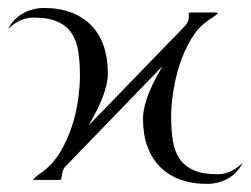

<svg xmlns="http://www.w3.org/2000/svg" viewBox="-56 -448 623 477"><path d="M26.4 -2Q32.2 -8.8 39.3 -13.7Q46.4 -18.6 53.7 -23.9V-24.4Q77.6 -43 94.5 -71.5Q111.3 -100.1 122.1 -132.6Q132.8 -165 137.7 -198.7Q142.6 -232.4 142.6 -261.2Q142.6 -293.5 138.4 -320.1Q134.3 -346.7 122.1 -365.2Q109.9 -383.8 87.2 -394Q64.5 -404.3 27.3 -404.3Q9.3 -404.3 -7.1 -396.5Q-23.4 -388.7 -35.6 -375.5Q-29.8 -388.2 -20.3 -398.2Q-10.7 -408.2 1 -414.8Q12.7 -421.4 26.1 -424.8Q39.6 -428.2 53.2 -428.2Q91.3 -428.2 120.8 -417Q150.4 -405.8 170.7 -385Q190.9 -364.3 201.4 -334.2Q211.9 -304.2 211.9 -266.6Q211.9 -250 207.5 -232.9Q203.1 -215.8 196 -199Q189 -182.1 180.4 -166Q171.9 -149.9 164.1 -136.2L402.8 -382.8Q415.5 -395.5 412.6 -413.1L414.1 -416Q414.6 -416 415.8 -416.5Q417 -417 417.5 -417H481.9L485.4 -415Q479 -408.7 471.7 -404.3Q464.4 -399.9 457.5 -394.5Q434.6 -377.9 417.7 -349.1Q400.9 -320.3 390.1 -286.9Q379.4 -253.4 374.3 -219.2Q369.1 -185.1 369.1 -158.2Q369.1 -126 373.3 -99.4Q377.4 -72.8 389.6 -54.2Q401.9 -35.6 424.6 -25.4Q447.3 -15.1 484.4 -15.1Q502 -15.1 518.6 -23.2Q535.2 -31.2 546.9 -43.9Q541 -31.2 531.7 -21.2Q522.5 -11.2 510.7 -4.6Q499 2 485.6 5.4Q472.2 8.8 458.5 8.8Q420.4 8.8 390.9 -2.2Q361.3 -13.2 341.1 -33.9Q320.8 -54.7 310.1 -84.5Q299.3 -114.3 299.3 -151.9Q299.3 -168.5 303.7 -185.8Q308.1 -203.1 315.2 -220.2Q322.3 -237.3 330.8 -253.4Q339.4 -269.5 347.7 -283.7L106.9 -34.7Q101.1 -28.8 99.1 -19.5Q97.2 -10.3 95.7 -2Q93.8 -1 91.8 -1H28.8Z"/></svg>

Font: CAT Linz
Style: Regular
Weight: 400
Designer: Peter Wiegel
Foundry: Peter Wiegel
Version: Version 1.08